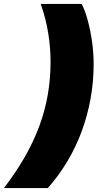

<svg xmlns="http://www.w3.org/2000/svg" viewBox="-127 -762 528 976"><path d="M-107 194Q-45 113 -0.5 35Q44 -43 73 -121.5Q102 -200 116 -281Q130 -362 130 -447Q130 -521 118 -594.5Q106 -668 80 -742H288Q305 -710 318.5 -660.5Q332 -611 340.5 -553Q349 -495 349 -435Q349 -347 333.5 -261Q318 -175 288.5 -95Q259 -15 215.5 58Q172 131 116 194Z"/></svg>

Font: Montserrat Thin Black
Style: Italic
Weight: 900
Italic angle: -11.3°
Version: Version 9.000